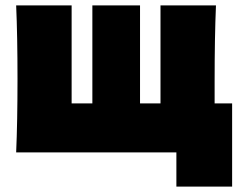

<svg xmlns="http://www.w3.org/2000/svg" viewBox="-20 -566 907 713"><path d="M842 -182V127H635V0H40Q45 -114 45 -273Q45 -432 40 -546H246V-182H323V-546H500V-182H576V-546H782Q777 -429 777 -264V-182Z"/></svg>

Font: Dela Gothic One
Style: Regular
Weight: 400
Designer: aratakana
Foundry: aratakana
Version: Version 1.004